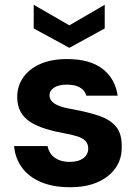

<svg xmlns="http://www.w3.org/2000/svg" viewBox="-20 -771 578 803"><path d="M273 12Q200 12 149 -10.5Q98 -33 70.5 -72Q43 -111 39 -160H179Q182 -142 193 -127Q204 -112 224 -103Q244 -94 271 -94Q297 -94 314.5 -101.5Q332 -109 340.5 -121.5Q349 -134 349 -149Q349 -170 337 -182Q325 -194 302.5 -201Q280 -208 247 -214Q207 -221 171.5 -232Q136 -243 109 -259.5Q82 -276 67 -302Q52 -328 52 -366Q52 -411 77 -447Q102 -483 148.5 -503.5Q195 -524 261 -524Q356 -524 409 -483Q462 -442 472 -371H341Q335 -393 314.5 -405Q294 -417 260 -417Q225 -417 206 -404.5Q187 -392 187 -372Q187 -358 197.5 -346.5Q208 -335 230.5 -327Q253 -319 289 -313Q353 -301 397.5 -285.5Q442 -270 466 -240.5Q490 -211 489 -157Q490 -106 463 -68Q436 -30 388 -9Q340 12 273 12ZM270 -571 121 -652V-751L270 -665L418 -751V-652Z"/></svg>

Font: DM Sans 12pt ExtraBold
Style: Regular
Weight: 800
Version: Version 4.004;gftools[0.9.30]